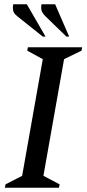

<svg xmlns="http://www.w3.org/2000/svg" viewBox="-20 -882 409 902"><path d="M3 0 6 -16 84 -56 181 -604 108 -644 111 -660H366L363 -644L281 -604L184 -56L260 -16L257 0ZM292 -710 194 -805Q178 -821 175 -833.5Q172 -846 175 -862H239L305 -710ZM181 -710 62 -805Q44 -819 41.5 -833.5Q39 -848 42 -862H106L194 -710Z"/></svg>

Font: Spectral SC Medium
Style: Italic
Weight: 500
Italic angle: -10°
Designer: Jean-Baptiste Levee
Foundry: Production Type
Version: Version 2.001